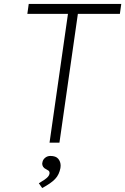

<svg xmlns="http://www.w3.org/2000/svg" viewBox="-20 -720 632 969"><path d="M230 0 323 -650H118L125 -700H592L585 -650H373L280 0ZM193 229 176 205Q193 195 204.5 187Q216 179 222.5 171.5Q229 164 230 156Q230 155 230 153Q230 145 224.5 141Q219 137 211 133Q202 129 197.5 121.5Q193 114 193 106Q193 103 194 100Q196 86 207.5 76.5Q219 67 234 67Q262 67 274 81.5Q286 96 286 116Q286 122 285 128Q282 144 275.5 158Q269 172 258 183.5Q247 195 231 206Q215 217 193 229Z"/></svg>

Font: Lexend ExtLt
Style: Italic
Weight: 250
Italic angle: -8.13011°
Designer: Bonnie Shaver-Troup, Thomas Jockin
Foundry: Lexend
Version: Version 1.007